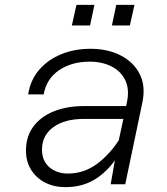

<svg xmlns="http://www.w3.org/2000/svg" viewBox="-20 -759 690 791"><path d="M436 0 461 -142 503 -338Q514 -390 496.5 -427.5Q479 -465 440 -485Q401 -505 349 -505Q275 -505 223 -469.5Q171 -434 160 -370H96Q105 -429 141 -471Q177 -513 232 -535.5Q287 -558 353 -558Q424 -558 477.5 -530.5Q531 -503 556 -453Q581 -403 566 -334L496 0ZM250 12Q203 12 166.5 -6.5Q130 -25 108.5 -59Q87 -93 87 -139Q87 -196 117 -237Q147 -278 201 -300Q255 -322 327 -322H512L501 -269H324Q246 -269 199.5 -235Q153 -201 153 -143Q153 -96 183.5 -70Q214 -44 260 -44Q326 -44 380.5 -84.5Q435 -125 477 -193V-135Q437 -65 381 -26.5Q325 12 250 12ZM441 -654 459 -739H534L515 -654ZM276 -654 295 -739H369L351 -654Z"/></svg>

Font: Azeret Mono Thin ExtraLight
Style: Italic
Weight: 250
Italic angle: -12°
Version: Version 1.002